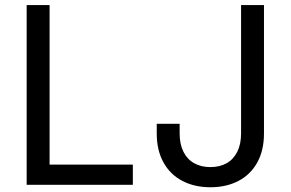

<svg xmlns="http://www.w3.org/2000/svg" viewBox="-20 -748 1176 777"><path d="M87.9 -727.5H180.7V-82H517.6V0H87.9ZM614.3 -208V-247.1H707V-208Q707 -164.6 722.4 -133.8Q737.8 -103 765.9 -87.4Q793.9 -71.8 831.5 -71.8Q869.1 -71.8 897 -87.4Q924.8 -103 940.2 -133.8Q955.6 -164.6 955.6 -208V-727.5H1048.3V-208Q1048.3 -139.6 1021.2 -90.6Q994.1 -41.5 945.1 -15.9Q896 9.8 831.5 9.8Q767.1 9.8 718 -15.9Q668.9 -41.5 641.6 -90.6Q614.3 -139.6 614.3 -208Z"/></svg>

Font: Raveo Variable
Style: Regular
Weight: 400
Designer: Jakub Foglar, Rasmus Andersson (Inter)
Foundry: Jakubfoglar.com
Version: Version 1.000;Glyphs 3.2.3 (3260)